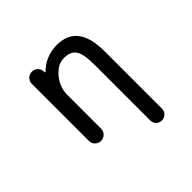

<svg xmlns="http://www.w3.org/2000/svg" viewBox="-221 -1005 1442 1442"><g transform="rotate(-45 500.0 -284.0)"><path d="M658.2 133.8V-454.1Q658.2 -574.2 628.9 -615.2Q601.6 -656.2 530.3 -656.2Q464.8 -656.2 409.2 -590.8Q353.5 -524.4 353.5 -440.4V-83Q353.5 -56.6 334.5 -37.6Q315.4 -18.6 288.6 -18.6Q261.7 -18.6 242.7 -37.6Q223.6 -56.6 223.6 -83V-689.5Q223.6 -715.8 242.7 -734.9Q261.7 -753.9 288.6 -753.9Q315.4 -753.9 334.5 -734.9Q353.5 -715.8 353.5 -689.5V-682.6Q353.5 -680.7 355.5 -679.7Q357.4 -678.7 359.4 -679.7Q397.5 -717.8 443.4 -738.3Q498 -763.7 562.5 -763.7Q672.9 -763.7 727.5 -692.4Q783.2 -622.1 783.2 -474.6V133.8Q783.2 160.2 764.6 178.2Q746.1 196.3 720.2 196.3Q694.3 196.3 676.3 178.2Q658.2 160.2 658.2 133.8Z"/></g></svg>

Font: Rounded-X Mgen+ 2m medium
Style: Regular
Weight: 500
Designer: [Source Han Sans]
Ryoko NISHIZUKA  (kana & ideographs); Paul D. Hunt (Latin, Greek & Cyrillic); Wenlong ZHANG  (bopomofo
Version: Version 1.059.20150602